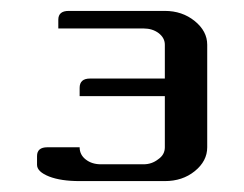

<svg xmlns="http://www.w3.org/2000/svg" viewBox="-20 -332 448 352"><path d="M47.9 -29.8V-45.9Q47.9 -62 66.9 -62H126Q126 -48.3 137.2 -39.6Q148.4 -30.8 165 -30.8H243.2Q258.3 -30.8 270 -40Q282.2 -48.3 282.2 -62V-155.8H126V-170.9Q126 -188 145 -188H282.2V-250Q282.2 -262.7 270.5 -271.5Q259.3 -279.8 243.2 -279.8H86.9V-295.9Q86.9 -312 106 -312H282.2Q314 -312 336.9 -293.5Q359.9 -274.9 359.9 -250V-62Q359.9 -36.6 336.9 -18.1Q314.5 0 282.2 0H126Q91.8 0 70.3 -8.3Q47.9 -17.1 47.9 -29.8Z"/></svg>

Font: Hhenum
Style: Regular
Weight: 400
Designer: T. Christopher White
Version: Version 1.0